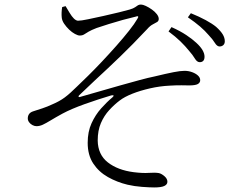

<svg xmlns="http://www.w3.org/2000/svg" viewBox="-20 -774 1040 843"><path d="M944 -570Q933 -570 923.5 -585.5Q914 -601 897 -619Q880 -639 858.5 -657.5Q837 -676 805 -698L818 -716Q855 -701 883.5 -685.5Q912 -670 929 -656Q949 -638 958 -623Q967 -608 967 -593Q967 -582 960.5 -576Q954 -570 944 -570ZM857 -501Q845 -501 835.5 -517Q826 -533 810 -551Q794 -571 772.5 -592Q751 -613 720 -636L733 -655Q771 -638 798 -620Q825 -602 842 -586Q878 -553 878 -525Q878 -513 872.5 -507Q867 -501 857 -501ZM657 49Q637 49 603.5 46.5Q570 44 540 37Q494 26 454 3.5Q414 -19 389.5 -56Q365 -93 365 -147Q365 -196 382 -233Q399 -270 424 -298Q449 -326 473 -346Q480 -352 478.5 -354.5Q477 -357 468 -355Q411 -338 352 -317Q293 -296 254 -275Q223 -258 202.5 -245.5Q182 -233 168 -226.5Q154 -220 140 -220Q132 -220 123 -224.5Q114 -229 108 -237Q102 -245 102 -254Q102 -265 107.5 -273Q113 -281 125 -285Q144 -291 166.5 -298.5Q189 -306 210 -316Q241 -329 264 -346Q287 -363 318 -394Q337 -412 366 -440.5Q395 -469 427.5 -503.5Q460 -538 491 -573Q522 -608 546.5 -639Q571 -670 583 -691Q589 -700 586 -702Q583 -704 576 -701Q550 -695 519 -686.5Q488 -678 458 -668.5Q428 -659 404 -651Q381 -642 369 -635Q357 -628 349.5 -623Q342 -618 330 -618Q322 -618 309 -625Q296 -632 283.5 -644Q271 -656 261.5 -670Q252 -684 251 -698Q250 -707 250.5 -719.5Q251 -732 253 -743L268 -747Q277 -732 286 -717Q295 -702 304 -693Q313 -684 322 -683Q336 -683 367 -689.5Q398 -696 434.5 -704Q471 -712 503 -720Q535 -728 549 -732Q566 -737 573.5 -742.5Q581 -748 586 -751Q591 -754 599 -754Q607 -754 620 -748Q633 -742 646.5 -732.5Q660 -723 668.5 -712Q677 -701 677 -691Q677 -682 670 -677.5Q663 -673 651 -667Q639 -661 626 -646Q592 -610 563.5 -581Q535 -552 508.5 -526.5Q482 -501 454.5 -475Q427 -449 395.5 -420Q364 -391 327 -355Q324 -352 325 -349.5Q326 -347 330 -348Q369 -359 415.5 -372.5Q462 -386 508 -399Q554 -412 593 -422.5Q632 -433 657 -438Q711 -451 741.5 -457Q772 -463 790 -463Q808 -463 824 -457Q840 -451 849.5 -442Q859 -433 859 -422Q859 -411 848.5 -405Q838 -399 811 -399Q795 -399 777 -399.5Q759 -400 726 -398Q682 -396 638.5 -386Q595 -376 561 -362.5Q527 -349 506 -333Q482 -315 459.5 -290.5Q437 -266 423 -233.5Q409 -201 409 -157Q410 -95 453.5 -61Q497 -27 567 -18Q607 -13 634 -15Q661 -17 678 -14Q690 -11 702.5 0Q715 11 715 24Q715 36 701.5 42.5Q688 49 657 49Z"/></svg>

Font: Noto Serif HK ExtraLight Light
Style: Regular
Weight: 300
Version: Version 2.002-H1;hotconv 1.1.0;makeotfexe 2.6.0